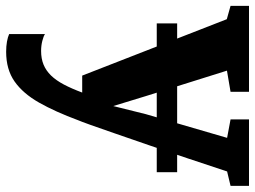

<svg xmlns="http://www.w3.org/2000/svg" viewBox="-125 -471 850 640"><g transform="rotate(90 300.0 -151.0)"><path d="M152.5 253.5Q134 253.5 118.8 250.8Q103.5 248 93.5 243.5V124Q100.5 129 116.5 133Q132.5 137 150 137Q175.5 137 195.5 128.8Q215.5 120.5 231.8 103.8Q248 87 261.8 61Q275.5 35 288.5 0H232L44 -482L-0.5 -494.5V-556H286V-494.5L215.5 -482.5L300.5 -211.5L333.5 -103.5L360.5 -212L439.5 -483L378 -494.5V-556H599.5V-494.5L551.5 -483Q531 -420.5 508.5 -353.5Q486 -286.5 464.5 -224Q443 -161.5 425.2 -110.2Q407.5 -59 395.8 -26.2Q384 6.5 381 13Q352.5 90 322 143.8Q291.5 197.5 251.5 225.5Q211.5 253.5 152.5 253.5ZM554 -316.5V-248.5H58V-316.5Z"/></g></svg>

Font: Merriweather ExtraBold
Style: Regular
Weight: 800
Version: Version 2.100